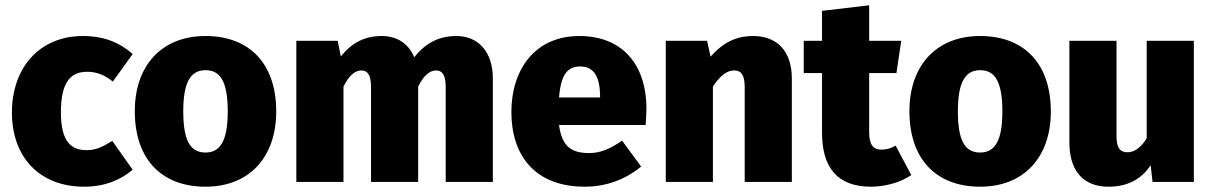

<svg xmlns="http://www.w3.org/2000/svg" viewBox="-20 -687 4579 725"><path d="M293 -551C129 -551 25 -431 25 -262C25 -95 128 18 298 18C374 18 433 -6 481 -46L404 -155C367 -132 342 -120 307 -120C250 -120 210 -150 210 -263C210 -376 246 -416 309 -416C343 -416 374 -405 406 -379L481 -483C431 -527 372 -551 293 -551Z M756 -551C590 -551 489 -439 489 -267C489 -85 591 18 756 18C922 18 1023 -94 1023 -266C1023 -448 921 -551 756 -551ZM756 -422C813 -422 840 -377 840 -266C840 -158 813 -111 756 -111C699 -111 672 -155 672 -267C672 -375 699 -422 756 -422Z M1704 -551C1637 -551 1588 -525 1544 -471C1523 -523 1478 -551 1422 -551C1357 -551 1309 -526 1267 -474L1255 -533H1099V0H1277V-360C1297 -400 1319 -421 1345 -421C1365 -421 1381 -408 1381 -359V0H1559V-360C1579 -400 1601 -421 1627 -421C1647 -421 1663 -408 1663 -359V0H1841V-391C1841 -492 1785 -551 1704 -551Z M2421 -275C2421 -451 2323 -551 2168 -551C1998 -551 1911 -422 1911 -264C1911 -99 2001 18 2188 18C2277 18 2349 -15 2401 -58L2329 -156C2283 -124 2246 -109 2205 -109C2143 -109 2102 -129 2091 -215H2418C2419 -233 2421 -258 2421 -275ZM2246 -319H2091C2098 -407 2124 -436 2171 -436C2228 -436 2245 -389 2246 -325Z M2824 -551C2759 -551 2710 -526 2663 -473L2650 -533H2494V0H2672V-360C2698 -400 2724 -421 2752 -421C2776 -421 2792 -408 2792 -359V0H2970V-391C2970 -493 2915 -551 2824 -551Z M3362 -137C3343 -126 3325 -122 3308 -122C3279 -122 3262 -138 3262 -188V-411H3365L3383 -533H3262V-667L3084 -646V-533H3015V-411H3084V-186C3084 -53 3143 18 3269 18C3318 18 3378 4 3421 -26Z M3681 -551C3515 -551 3414 -439 3414 -267C3414 -85 3516 18 3681 18C3847 18 3948 -94 3948 -266C3948 -448 3846 -551 3681 -551ZM3681 -422C3738 -422 3765 -377 3765 -266C3765 -158 3738 -111 3681 -111C3624 -111 3597 -155 3597 -267C3597 -375 3624 -422 3681 -422Z M4488 -533H4310V-165C4289 -130 4263 -112 4238 -112C4212 -112 4196 -125 4196 -173V-533H4018V-150C4018 -48 4065 18 4166 18C4235 18 4288 -8 4325 -63L4332 0H4488Z"/></svg>

Font: Fira Sans ExtraBold
Style: Regular
Weight: 800
Designer: bBox Type GmbH & Carrois Corporate GbR & Edenspiekermann AG
Foundry: bBox Type GmbH & Carrois Corporate GbR & Edenspiekermann AG
Version: Version 4.300;PS 004.300;hotconv 1.0.88;makeotf.lib2.5.64775